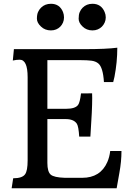

<svg xmlns="http://www.w3.org/2000/svg" viewBox="-20 -1011 708 1031"><path d="M466.3 -293 465.3 -277.3H405.3Q401.9 -332.5 392.6 -346.7Q376 -371.6 332.5 -371.6H234.4V-136.2Q234.4 -88.9 252.4 -73.2Q270 -58.1 328.1 -56.2H421.4Q519 -56.2 556.2 -140.6Q567.9 -167 571.8 -200.2H632.3Q632.3 -144.5 621.1 -83L606.4 0H42.5L50.8 -53.7Q99.6 -53.7 114.7 -75.2Q128.4 -93.8 128.4 -149.9V-596.2Q128.4 -690.4 85.9 -690.4Q68.4 -690.4 48.8 -686L54.7 -747.1H433.6Q551.3 -747.1 609.9 -754.9Q609.9 -676.8 594.7 -598.6Q590.8 -580.1 587.9 -570.3H538.1Q533.2 -649.4 507.8 -670.4Q493.7 -682.1 470.9 -685.1Q448.2 -688 414.1 -688H234.4V-426.8H335.4Q384.3 -426.8 399.4 -447.8Q409.2 -460.9 415 -509.3L474.6 -509.8L475.1 -483.9Q475.1 -421.9 466.3 -293ZM423.8 -868.2Q402.3 -888.2 402.3 -910.4Q402.3 -932.6 408 -946Q413.6 -959.5 423.8 -969.7Q444.8 -990.7 476.6 -990.7Q523.4 -990.7 542 -946.3Q547.9 -932.6 547.9 -917.7Q547.9 -902.8 542.2 -890.1Q536.6 -877.4 527.1 -867.9Q517.6 -858.4 504.6 -853Q491.7 -847.7 476.3 -847.7Q460.9 -847.7 447.3 -853Q433.6 -858.4 423.8 -868.2ZM200.2 -868.2Q178.2 -888.7 178.2 -910.6Q178.2 -932.6 184.1 -946Q189.9 -959.5 200.2 -969.7Q221.2 -990.7 253.9 -990.7Q300.3 -990.7 318.4 -946.3Q323.7 -932.6 323.7 -917.7Q323.7 -902.8 318.4 -890.1Q313 -877.4 303.7 -867.9Q294.4 -858.4 281.5 -853Q268.6 -847.7 253.2 -847.7Q237.8 -847.7 223.9 -853Q210 -858.4 200.2 -868.2Z"/></svg>

Font: HeadlandOne
Style: Regular
Weight: 400
Designer: Gary Lonergan
Foundry: Sorkin Type Co.
Version: Version 1.002